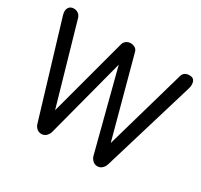

<svg xmlns="http://www.w3.org/2000/svg" viewBox="-160 -991 1257 1200"><g transform="rotate(30 469.0 -390.5)"><path d="M266 0Q248 0 234 -11Q220 -22 214 -41L13 -709Q3 -742 14.5 -761.5Q26 -781 52 -781Q69 -781 83 -771.5Q97 -762 103 -742L278 -132H256L418 -736Q422 -751 436 -761Q450 -771 468 -771Q484 -771 498.5 -762.5Q513 -754 517 -737L680 -132H660L836 -747Q846 -781 887 -781Q915 -781 923 -759.5Q931 -738 923 -709L722 -42Q715 -23 701.5 -11.5Q688 0 670 0Q651 0 637.5 -12Q624 -24 618 -41L457 -663H481L318 -42Q311 -23 297.5 -11.5Q284 0 266 0Z"/></g></svg>

Font: Comfortaa
Style: Bold
Weight: 700
Designer: Johan Aakerlund
Foundry: Johan Aakerlund
Version: Version 3.104; ttfautohint (v1.8.1.43-b0c9)